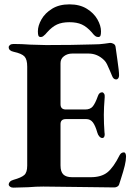

<svg xmlns="http://www.w3.org/2000/svg" viewBox="-20 -857 615 882"><path d="M20 0ZM20 -10Q20 -16 25.5 -22Q31 -28 42 -31Q78 -41 91.5 -53Q105 -65 105 -96V-551Q105 -584 92.5 -597.5Q80 -611 43 -619Q20 -624 20 -640Q20 -646 26 -650.5Q32 -655 42 -655Q80 -655 119 -652Q171 -650 192 -650Q315 -650 408 -653Q439 -653 461 -656.5Q483 -660 486 -660Q494 -660 502 -655.5Q510 -651 511 -641Q513 -622 519 -584Q527 -530 527 -511Q527 -502 523 -497Q519 -492 514 -492Q501 -492 495 -508Q492 -515 484.5 -533Q477 -551 471.5 -562Q466 -573 459 -580Q428 -611 387 -611H312Q290 -611 274 -599Q258 -587 258 -567V-378Q258 -354 283 -354H371Q395 -354 406.5 -368.5Q418 -383 429 -414Q435 -433 449 -433Q454 -433 458 -427Q462 -421 461 -411Q457 -361 457 -330Q457 -288 460 -249L461 -241Q461 -223 450 -223Q443 -223 436.5 -230Q430 -237 427 -248Q418 -280 406.5 -295Q395 -310 376 -310H283Q258 -310 258 -287V-97Q258 -68 271 -55.5Q284 -43 311 -43H397Q445 -43 473 -65Q501 -87 530 -145Q537 -157 549 -157Q554 -157 556.5 -151.5Q559 -146 559 -138Q559 -120 553 -95.5Q547 -71 535 -34Q530 -20 527 -9Q525 -3 518.5 0.5Q512 4 505 4Q464 4 426 3Q216 0 179 0Q146 0 110 3Q62 5 41 5Q32 5 26 0.5Q20 -4 20 -10ZM444 -713Q444 -699 441.5 -693Q439 -687 431 -687Q424 -687 419 -690.5Q414 -694 409 -699.5Q404 -705 402 -708Q379 -734 356 -744.5Q333 -755 299 -755Q265 -755 242 -744.5Q219 -734 196 -708Q194 -705 188 -699Q182 -693 177.5 -690Q173 -687 167 -687Q159 -687 156.5 -693Q154 -699 154 -713Q154 -739 170.5 -768Q187 -797 219.5 -817Q252 -837 299 -837Q346 -837 378.5 -817Q411 -797 427.5 -768Q444 -739 444 -713Z"/></svg>

Font: EB Garamond
Style: Bold
Weight: 700
Designer: Georg Duffner and Octavio Pardo
Foundry: Georg Duffner
Version: Version 1.000; ttfautohint (v1.6)